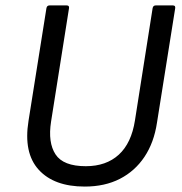

<svg xmlns="http://www.w3.org/2000/svg" viewBox="-20 -675 671 707"><path d="M292 12Q179 12 122.5 -50Q66 -112 85 -230L151 -645Q153 -655 162 -655H226Q236 -655 234 -644L168 -227Q156 -150 184.5 -106.5Q213 -63 296 -63Q371 -63 417.5 -105.5Q464 -148 477 -232L542 -645Q544 -655 553 -655H617Q627 -655 625 -644L558 -223Q547 -150 512 -97.5Q477 -45 421.5 -16.5Q366 12 292 12Z"/></svg>

Font: Sofia Sans Hairline
Style: Italic
Weight: 1
Italic angle: -9°
Designer: Botio Nikoltchev, Ani Petrova
Foundry: lettersoup
Version: Version 4.102